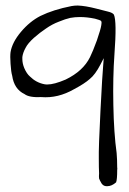

<svg xmlns="http://www.w3.org/2000/svg" viewBox="-20 -675 461 684"><path d="M234.4 -653.3Q245.1 -655.3 256.8 -655.3Q284.2 -654.3 322.3 -644.5Q347.7 -637.7 364.3 -633.8Q380.9 -629.9 385.7 -623Q396.5 -599.6 387.7 -481.4Q381.8 -400.4 383.8 -300.8Q385.7 -200.2 395.5 -129.9Q397.5 -106.4 397.5 -79.1Q398.4 -74.2 397.5 -69.3Q397.5 -35.2 393.6 -25.4Q377.9 -11.7 362.3 -11.7Q361.3 -11.7 359.4 -11.7Q348.6 -11.7 341.8 -21.5Q335 -33.2 333 -39.1Q332 -45.9 333 -57.6Q332 -75.2 332 -109.4Q331.1 -148.4 337.9 -280.3Q344.7 -413.1 347.7 -443.4Q348.6 -451.2 349.6 -467.8Q346.7 -461.9 337.9 -445.3Q319.3 -409.2 299.8 -393.6Q281.2 -377 244.1 -357.4Q186.5 -324.2 127 -329.1Q84 -327.1 67.4 -339.8Q30.3 -357.4 23.4 -405.3Q19.5 -418 17.6 -447.3Q16.6 -461.9 16.6 -471.7Q16.6 -482.4 17.6 -489.3Q23.4 -524.4 54.7 -561.5Q85.9 -598.6 124 -618.2Q169.9 -640.6 234.4 -653.3ZM318.4 -608.4Q290 -614.3 264.6 -614.3Q247.1 -614.3 230.5 -611.3Q212.9 -607.4 189.5 -597.7Q166 -588.9 143.6 -573.2Q123 -559.6 100.6 -540Q79.1 -520.5 71.3 -504.9Q61.5 -487.3 59.6 -471.7Q59.6 -467.8 59.6 -464.8Q59.6 -449.2 66.4 -432.6Q75.2 -412.1 86.9 -402.3Q108.4 -380.9 137.7 -375Q142.6 -374 148.4 -374Q172.9 -374 213.9 -391.6Q276.4 -421.9 300.8 -471.7Q310.5 -491.2 325.2 -531.2Q338.9 -571.3 340.8 -585Q341.8 -589.8 341.8 -593.8Q341.8 -598.6 339.8 -600.6Q336.9 -603.5 318.4 -608.4Z"/></svg>

Font: Yahfie
Style: Heavy
Weight: 600
Designer: Joe Palazzolo
Foundry: jozolo LLC
Version: Version 001.000